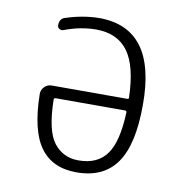

<svg xmlns="http://www.w3.org/2000/svg" viewBox="-66 -592 633 665"><g transform="rotate(10 250.0 -260.0)"><path d="M128.9 -230.5Q124 -230.5 124 -223.6Q126 -115.2 158.2 -73.7Q190.4 -32.2 245.1 -32.2Q311.5 -32.2 343.8 -76.7Q376 -121.1 379.9 -224.6Q379.9 -229.5 375 -230.5ZM245.1 9.8Q160.2 9.8 117.7 -48.8Q75.2 -107.4 73.2 -235.4Q73.2 -250 83.5 -260.7Q93.8 -271.5 109.4 -271.5H375Q379.9 -271.5 379.9 -276.4Q377 -387.7 339.4 -438.5Q301.8 -489.3 227.5 -489.3Q172.9 -489.3 116.2 -467.8Q108.4 -464.8 101.6 -468.8Q94.7 -472.7 94.7 -481.4Q94.7 -505.9 116.2 -510.7Q172.9 -529.3 230.5 -530.3Q432.6 -530.3 431.6 -259.8Q431.6 -120.1 385.7 -55.2Q339.8 9.8 245.1 9.8Z"/></g></svg>

Font: Rounded-L Mgen+ 1mn light
Style: Regular
Weight: 200
Designer: [Source Han Sans]
Ryoko NISHIZUKA  (kana & ideographs); Paul D. Hunt (Latin, Greek & Cyrillic); Wenlong ZHANG  (bopomofo
Version: Version 1.059.20150602